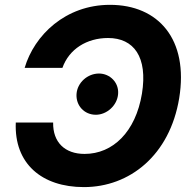

<svg xmlns="http://www.w3.org/2000/svg" viewBox="-20 -757 792 787"><path d="M197.8 -254.6H44.7C37.6 -86.6 150.9 9.9 323.9 9.9C511.4 9.9 675.8 -120.4 714.5 -354.4C753.9 -595.9 629.3 -737.2 430.8 -737.2C248.2 -737.2 120.4 -612.6 81 -478.7H235.8C263.1 -555.8 335.6 -601.2 422.9 -601.2C528.4 -601.2 586.3 -523.8 561.8 -372.9C535.9 -216.6 442.8 -126.1 326.7 -126.1C245.7 -126.1 196.4 -174 197.8 -254.6ZM293.7 -371.8C290.5 -324.6 325.3 -286.6 372.9 -286.6C417.6 -286.6 460.6 -324.6 464.1 -371.8C468 -418 431.1 -455.6 385.7 -455.6C338.8 -455.6 296.9 -418.3 293.7 -371.8Z"/></svg>

Font: Magic Ui Pro
Style: Bold Italic
Weight: 700
Italic angle: -9.39999°
Designer: Stefan Endress, Andreas Faust
Version: Version 1.000;FEAKit 1.0